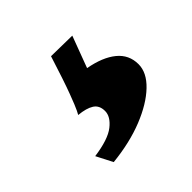

<svg xmlns="http://www.w3.org/2000/svg" viewBox="-80 -99 390 390"><g transform="rotate(-45 114.5 96.0)"><path d="M221.7 111.8Q221.7 135.7 198.7 157.7Q175.8 179.7 136.2 195.6Q96.7 211.4 45.4 216.8L27.3 181.6Q69.8 175.8 88.1 161.4Q106.4 147 106.4 130.9Q106.4 114.7 95 107.4Q83.5 100.1 62 98.1Q62 98.1 66.2 90.1Q70.3 82 80.3 55.4Q90.3 28.8 107.4 -25.4L167.5 -24.4L142.1 43.5Q179.7 50.3 200.7 67.4Q221.7 84.5 221.7 111.8Z"/></g></svg>

Font: Gentium Plus
Style: Bold
Weight: 700
Designer: Victor Gaultney, Annie Olsen, Iska Routamaa, Becca Hirsbrunner
Foundry: SIL International
Version: Version 6.101